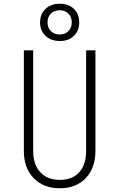

<svg xmlns="http://www.w3.org/2000/svg" viewBox="-20 -1000 640 1030"><path d="M301 10Q213 10 160.5 -44.5Q108 -99 108 -190V-730H158V-190Q158 -117 196 -76Q234 -35 301 -35Q368 -35 405 -76Q442 -117 442 -190V-730H492V-190Q492 -99 440 -44.5Q388 10 301 10ZM301 -780Q254 -780 224.5 -807.5Q195 -835 195 -880Q195 -925 224.5 -952.5Q254 -980 301 -980Q348 -980 376.5 -952.5Q405 -925 405 -880Q405 -835 376.5 -807.5Q348 -780 301 -780ZM300 -815Q329 -815 347 -833Q365 -851 365 -880Q365 -909 347 -927Q329 -945 300 -945Q271 -945 253 -927Q235 -909 235 -880Q235 -851 253 -833Q271 -815 300 -815Z"/></svg>

Font: NKDuy Mono Thin
Style: Regular
Weight: 100
Monospace: yes
Designer: NKDuy
Foundry: NKDuy
Version: Version 2.251; ttfautohint (v1.8.4.7-5d5b)